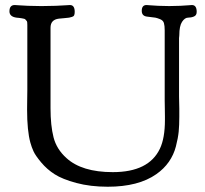

<svg xmlns="http://www.w3.org/2000/svg" viewBox="-20 -709 796 744"><path d="M742.2 -663.1Q742.2 -649.4 731.4 -645Q720.7 -640.6 708.5 -640.6Q696.3 -640.6 685.5 -624.5Q674.8 -608.4 674.8 -572.3Q674.8 -570.3 674.3 -566.4Q673.8 -562.5 673.8 -561.5V-335Q673.8 -327.1 674.3 -311.5Q674.8 -295.9 674.8 -288.1V-255.9Q674.8 -223.6 672.4 -198.7Q669.9 -173.8 661.6 -141.6Q653.3 -109.4 634.3 -82Q615.2 -54.7 585.9 -34.2Q516.6 14.6 397.5 14.6Q330.1 14.6 275.9 0Q221.7 -14.6 191.9 -33.7Q162.1 -52.7 139.6 -79.6Q117.2 -106.4 109.9 -122.6Q102.5 -138.7 97.7 -156.2Q85 -202.1 85 -284.2Q85 -296.9 85.4 -322.3Q85.9 -347.7 85.9 -360.4V-612.3Q85.9 -618.2 85.4 -622.6Q85 -627 82 -629.4Q79.1 -631.8 78.1 -633.8Q77.1 -635.7 71.3 -636.7Q65.4 -637.7 64 -638.2Q62.5 -638.7 54.2 -639.6Q45.9 -640.6 43.9 -640.6Q16.6 -644.5 16.6 -665Q16.6 -689.5 37.1 -689.5Q40 -689.5 52.7 -688.5Q65.4 -687.5 88.4 -686.5Q111.3 -685.5 137.7 -685.5H143.6Q171.9 -685.5 196.3 -686.5Q220.7 -687.5 234.4 -688.5Q248 -689.5 251 -689.5Q269.5 -689.5 269.5 -663.1Q269.5 -655.3 267.6 -650.4Q265.6 -645.5 259.3 -643.6Q252.9 -641.6 247.6 -640.6Q242.2 -639.6 229.5 -638.7Q216.8 -637.7 208 -636.7Q175.8 -632.8 175.8 -601.6V-289.1Q175.8 -222.7 187.5 -176.8Q199.2 -130.9 237.3 -96.7Q296.9 -42 417 -42Q556.6 -42 599.6 -132.8Q619.1 -173.8 619.1 -244.1V-257.8Q619.1 -268.6 618.7 -289.1Q618.2 -309.6 618.2 -320.3V-591.8Q618.2 -609.4 615.2 -619.6Q612.3 -629.9 600.1 -634.8Q587.9 -639.6 582 -640.6Q576.2 -641.6 550.8 -644.5Q529.3 -646.5 529.3 -667Q529.3 -689.5 547.9 -689.5Q549.8 -689.5 561.5 -688.5Q573.2 -687.5 592.8 -686.5Q612.3 -685.5 635.7 -685.5Q659.2 -685.5 678.7 -686.5Q698.2 -687.5 710 -688.5Q721.7 -689.5 723.6 -689.5Q742.2 -689.5 742.2 -663.1Z"/></svg>

Font: Goudy Bookletter 1911
Style: Regular
Weight: 400
Version: Version 2010.07.03